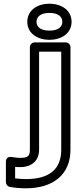

<svg xmlns="http://www.w3.org/2000/svg" viewBox="-20 -783 452 1041"><path d="M90 123C152 123 192 88 192 29V-503H312V29C312 131 252 188 120 188C99 188 79 186 62 184V122C72 123 80 123 90 123ZM90 73C73 73 57 70 41 68C18 65 12 83 12 93V205C12 215 20 228 32 230C59 235 88 238 120 238C270 238 362 162 362 29V-528C362 -539 352 -553 337 -553H167C156 -553 142 -543 142 -528V29C142 61 133 73 90 73ZM248 -617C199 -617 178 -638 178 -665C178 -691 199 -713 248 -713C297 -713 318 -691 318 -665C318 -638 297 -617 248 -617ZM248 -567C310 -567 368 -600 368 -665C368 -729 311 -763 248 -763C185 -763 128 -729 128 -665C128 -600 186 -567 248 -567Z"/></svg>

Font: Asimov
Style: XWidOu
Weight: 500
Designer: Google
Version: Version 2.000980; 2014